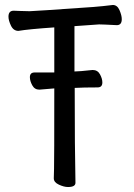

<svg xmlns="http://www.w3.org/2000/svg" viewBox="-20 -734 540 771"><path d="M253 17Q237 17 216.5 7.5Q196 -2 196 -18Q196 -30 197 -56Q198 -82 198 -379L138 -374Q119 -374 109.5 -391.5Q100 -409 100 -424Q100 -443 119 -443H198V-624Q96 -617 54 -610Q34 -610 24 -631Q14 -652 14 -667Q14 -691 35 -691Q42 -691 60.5 -690Q79 -689 99 -689Q113 -689 355 -706Q393 -709 433 -714Q451 -714 460 -693Q469 -672 469 -657Q469 -633 449 -633Q392 -636 378 -636L279 -629V-447Q297 -447 352 -453Q372 -453 381.5 -435.5Q391 -418 391 -403Q391 -383 372 -383Q314 -383 280 -381Q280 -138 283 0Q283 17 253 17Z"/></svg>

Font: LXGW WenKai Mono Medium
Style: Regular
Weight: 500
Monospace: yes
Designer: LXGW / Fontworks Inc.
Foundry: LXGW / Fontworks Inc.
Version: Version 1.520; June 14, 2025